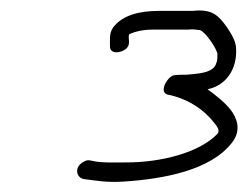

<svg xmlns="http://www.w3.org/2000/svg" viewBox="-20 -665 478 370"><path d="M198 -612C190 -601 192 -587 192 -576C191 -560 214 -562 224 -572C231 -579 228 -588 228 -595L229 -599C242 -605 257 -608 277 -608H343C350 -609 358 -608 365 -607C375 -605 398 -571 399 -561C399 -554 399 -548 397 -544C392 -523 358 -523 339 -521C330 -521 322 -521 316 -520C305 -520 285 -489 302 -483C342 -475 373 -454 393 -428C397 -423 405 -414 399 -407C363 -370 289 -352 224 -352C198 -352 181 -351 163 -354L153 -356C148 -357 144 -355 139 -352C123 -342 127 -323 141 -320C165 -317 185 -313 217 -315C296 -320 386 -337 427 -390C447 -415 435 -440 424 -454C413 -468 395 -482 380 -493C415 -500 437 -531 435 -571C435 -583 428 -597 417 -613C400 -637 387 -648 351 -644H286C249 -644 216 -636 198 -612Z"/></svg>

Font: Stray Cat
Style: SuExtObl
Weight: 400
Version: Version 1.0